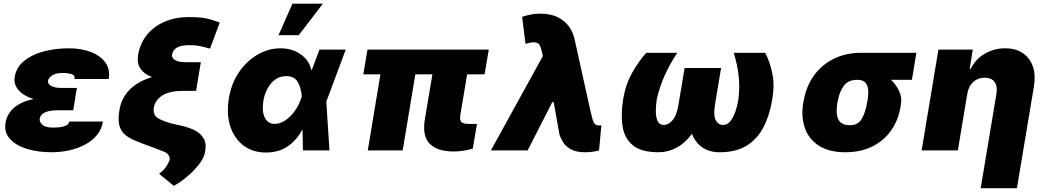

<svg xmlns="http://www.w3.org/2000/svg" viewBox="-20 -814 5648 1039"><path d="M162.3 -278.4Q109 -293.7 81 -325.6Q52.9 -357.6 59.7 -397.7Q67.8 -448.2 108.5 -482.6Q149.1 -517 212.9 -534.8Q276.6 -552.6 353.7 -552.6Q419.4 -552.6 471.1 -532.8Q522.7 -513.1 549.9 -476Q577.1 -438.9 568.2 -386.4H383.5Q387.1 -406.6 367.7 -412.8Q348.4 -419 318.2 -419Q280.2 -419 261.4 -405.4Q242.5 -391.7 240.1 -377.8Q237.2 -359.7 257.3 -348.9Q277.3 -338.1 311.1 -338.1H396.3L387.1 -286.9H387.8L376.4 -217.3H291.2Q272.4 -217.3 251.2 -214Q230.1 -210.6 214.3 -200.5Q198.5 -190.3 194.6 -170.5Q192.8 -154.5 209.3 -139Q225.9 -123.6 267 -123.6Q311.1 -123.6 332.2 -132.5Q353.3 -141.3 355.1 -156.2H536.9Q530.2 -113.3 503.6 -81.9Q476.9 -50.4 437.5 -30Q398.1 -9.6 351.9 0.2Q305.8 9.9 259.9 9.9Q182.9 9.9 123.2 -9.1Q63.6 -28.1 32.7 -63.7Q1.8 -99.4 9.9 -149.1Q18.1 -199.9 58.1 -232.6Q98 -265.3 162.3 -278.4Z M1169 -691.8 1116.5 -551.1Q1084.9 -559.7 1066.8 -563.6Q1048.7 -567.5 1035.5 -568.5Q1022.4 -569.6 1004.3 -569.6Q963.1 -569.6 939.6 -557.7Q916.2 -545.8 910.5 -517Q908.7 -502.1 926.3 -489.7Q943.9 -477.3 987.2 -477.3H1066.8L1049.7 -375L1041.2 -322.4H968.8Q899.9 -322.4 860.1 -298.3Q820.3 -274.1 812.5 -231.5Q806.5 -191.1 835.9 -173.8Q865.4 -156.6 911.9 -144.9L956 -134.9Q994 -127.1 1028.1 -111.7Q1062.1 -96.2 1080.6 -67.6Q1099.1 -39.1 1089.5 8.5Q1084.9 38.4 1058.9 72.8Q1033 107.2 996.1 138.8Q959.2 170.5 920.5 191.8L840.9 126.4Q870 105.1 884.1 80.3Q898.1 55.4 897.7 51.1Q900.2 39.4 892.4 26.3Q884.6 13.1 865.1 5.7L831 -7.1Q816.8 -12.8 803.3 -17.8Q789.8 -22.7 777.3 -27.3Q735.1 -42.6 703.3 -56.6Q671.5 -70.7 651.5 -90Q631.4 -109.4 624.8 -139.9Q618.3 -170.5 626.4 -218.8Q648.4 -349.4 802.6 -397Q760.7 -412.6 740.4 -441.9Q720.2 -471.2 727.3 -517Q738.3 -580.3 775.7 -626.1Q813.2 -671.9 871.1 -696.7Q929 -721.6 1001.4 -721.6Q1042.3 -721.6 1069.2 -718.6Q1096.2 -715.6 1119 -709Q1141.7 -702.4 1169 -691.8Z M1419 11.4Q1348 11.4 1297.9 -26.3Q1247.9 -63.9 1226.2 -130.3Q1204.5 -196.7 1218.7 -282.7Q1232.2 -363.6 1274.1 -424.4Q1316.1 -485.1 1374.6 -518.8Q1433.2 -552.6 1497.2 -552.6Q1561.1 -552.6 1607.1 -520.2Q1653.1 -487.9 1664.8 -434.7L1667.3 -435L1708.8 -545.5H1850.9L1748.6 -271.3L1745.7 -266L1762.8 0H1619.3L1617.2 -109.7L1613.6 -109.4Q1587 -57.2 1538.2 -22.9Q1489.3 11.4 1419 11.4ZM1613.3 -291.2Q1609.4 -339.8 1590.9 -370.9Q1572.4 -402 1529.8 -402Q1479.8 -402 1447.1 -363.1Q1414.4 -324.2 1404.8 -265.6Q1396.3 -211.3 1413 -177.4Q1429.7 -143.5 1465.9 -143.5Q1496.4 -143.5 1524.7 -163Q1552.9 -182.5 1574.8 -213.1Q1596.6 -243.6 1608 -277ZM1487.2 -623.6 1562.5 -794H1727.3L1596.6 -623.6Z M2625 -545.5 2602.3 -411.9H2507.8L2471.6 -194.6Q2466.6 -165.8 2475.7 -154.7Q2484.7 -143.5 2518.5 -143.5H2561.1L2538.4 -9.9Q2513.1 -2.5 2487.4 1.6Q2461.6 5.7 2434.7 5.7Q2348.7 5.7 2306.8 -34.8Q2264.9 -75.3 2278.4 -164.8L2320 -411.9H2227.6L2159.1 0H1970.2L2038.7 -411.9H1946L1968.7 -545.5Z M3146.3 9.9Q3097.7 9.9 3069.2 -6Q3040.8 -22 3027 -44.7Q3013.1 -67.5 3007.1 -88.1L2976.2 -261.4H2968.8L2835.2 0H2636.4L2918 -511L2916.2 -517Q2915.1 -521 2914.4 -524.5Q2913.7 -528.1 2913 -532Q2908.7 -551.5 2902.5 -565.9Q2896.3 -580.3 2878.9 -584.2Q2861.5 -588.1 2823.9 -576.7L2805.4 -723Q2832.4 -731.5 2854.6 -735.8Q2876.8 -740.1 2902 -740.1Q2960.6 -740.1 2999.3 -720.3Q3038 -700.6 3060 -668.9Q3082 -637.1 3089.5 -600.9L3177.6 -203.1Q3186.4 -163.7 3194.2 -149.3Q3202.1 -134.9 3223 -134.9Q3226.6 -134.9 3226.4 -135.1Q3226.2 -135.3 3234.4 -136.4L3221.6 0Q3213.4 3.2 3191.2 6.6Q3169 9.9 3146.3 9.9Z M3950.3 -528.4H4120.7Q4144.9 -483.7 4158.7 -419.7Q4172.6 -355.8 4159.1 -277Q4145.6 -192.5 4112.7 -127.8Q4079.9 -63.2 4021.8 -26.6Q3963.8 9.9 3873.6 9.9Q3820.3 9.9 3782 -15.4Q3743.6 -40.8 3724.4 -89.8Q3688.9 -40.8 3642.2 -15.4Q3595.5 9.9 3542.6 9.9Q3451.7 9.9 3405.9 -26.8Q3360.1 -63.6 3349.4 -128.4Q3338.8 -193.2 3352.3 -277Q3365.8 -359 3402.2 -422.4Q3438.6 -485.8 3477.3 -528.4H3644.9Q3603 -464.5 3575.8 -403.2Q3548.7 -342 3534.1 -277Q3529.1 -245 3528.9 -212.9Q3528.8 -180.8 3538.5 -159.3Q3548.3 -137.8 3572.4 -137.8Q3596.6 -137.8 3619.3 -163Q3642 -188.2 3652 -250L3684.7 -446H3882.1L3849.4 -250Q3839.5 -188.2 3853.5 -163Q3867.5 -137.8 3893.5 -137.8Q3916.2 -137.8 3932.7 -158.7Q3949.2 -179.7 3960 -211.6Q3970.9 -243.6 3975.9 -277Q3984 -342 3977.1 -403.8Q3970.2 -465.6 3950.3 -528.4Z M4326.7 -258.5 4329.5 -269.9Q4342 -343.8 4382.5 -402.2Q4422.9 -460.6 4489 -494.5Q4555 -528.4 4643.5 -528.4H4938.9L4914.8 -382.1H4801.5Q4829.2 -356.2 4845.5 -321.2Q4861.9 -286.2 4855.1 -248.6L4853.7 -238.6Q4842 -164.8 4802.7 -108.8Q4763.5 -52.9 4700.8 -21.5Q4638.1 9.9 4555.4 9.9Q4467 9.9 4411.9 -25.2Q4356.9 -60.4 4335.6 -121.1Q4314.3 -181.8 4326.7 -258.5ZM4514.2 -269.9 4511.4 -258.5Q4506 -223.7 4508.7 -196Q4511.4 -168.3 4527.9 -152.3Q4544.4 -136.4 4579.5 -136.4Q4623.6 -136.4 4643.6 -171.3Q4663.7 -206.3 4671.9 -258.5L4674.7 -269.9Q4680 -300.4 4678.3 -326Q4676.5 -351.6 4663 -366.8Q4649.5 -382.1 4619.3 -382.1Q4569.6 -382.1 4545.8 -348.9Q4522 -315.7 4514.2 -269.9Z M5214.5 -306.8 5163.4 0H4967.3L5058.2 -545.5H5244.3L5227.3 -441.8H5233Q5259.2 -494 5309.1 -523.3Q5359 -552.6 5419 -552.6Q5476.9 -552.6 5515.3 -526.3Q5553.6 -500 5569.4 -453.8Q5585.2 -407.7 5575.3 -348L5483 204.5H5286.9L5372.2 -306.8Q5378.9 -347.3 5362.2 -370.4Q5345.5 -393.5 5308.2 -393.5Q5272 -393.5 5246.6 -370.4Q5221.2 -347.3 5214.5 -306.8Z"/></svg>

Font: Inter UI Black
Style: Italic
Weight: 900
Italic angle: -9.39999°
Designer: Rasmus Andersson
Foundry: rsms
Version: 3.2;8d6f07862